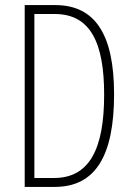

<svg xmlns="http://www.w3.org/2000/svg" viewBox="-20 -734 521 754"><path d="M428 -364C428 -595 356 -714 197 -714H77V0H195C356 0 428 -124 428 -364ZM389 -362C389 -147 330 -35 192 -35H115V-679H195C336 -679 389 -565 389 -362Z"/></svg>

Font: Noto Sans Sinhala ExtraCondensed ExtraLight
Style: Regular
Weight: 200
Width: 2
Designer: Jelle Bosma - Monotype Design Team
Foundry: Monotype Imaging Inc.
Version: Version 2.006